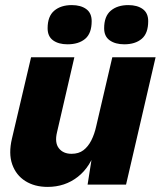

<svg xmlns="http://www.w3.org/2000/svg" viewBox="-20 -725 642 754"><path d="M167 9Q116 9 79.5 -14Q43 -37 28 -79.5Q13 -122 27 -181L102 -500H272L204 -206Q194 -165 211 -143Q228 -121 261 -121Q289 -121 307.5 -135Q326 -149 338.5 -173.5Q351 -198 358 -230L421 -500H591L475 0H324L349 -159L358 -144Q336 -70 285.5 -30.5Q235 9 167 9ZM468 -551Q433 -551 411 -566.5Q389 -582 389 -614Q389 -661 415 -683Q441 -705 484 -705Q519 -705 540.5 -689.5Q562 -674 562 -642Q562 -594 536.5 -572.5Q511 -551 468 -551ZM245 -551Q210 -551 188.5 -566.5Q167 -582 167 -614Q167 -661 193 -683Q219 -705 262 -705Q297 -705 318.5 -689.5Q340 -674 340 -642Q340 -594 314.5 -572.5Q289 -551 245 -551Z"/></svg>

Font: Kantumruy Pro
Style: Italic
Weight: 400
Italic angle: -13°
Designer: Sovichet Tep
Foundry: Sovichet Tep
Version: Version 1.002